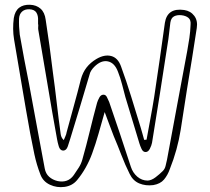

<svg xmlns="http://www.w3.org/2000/svg" viewBox="-20 -698 884 807"><path d="M420 -227Q406 -178 394 -135.5Q382 -93 367 -52Q356 -22 340 6.5Q324 35 304 59Q284 83 251.5 87.5Q219 92 190 78.5Q161 65 150 36Q134 -5 124.5 -49.5Q115 -94 107 -137Q89 -236 72.5 -335Q56 -434 39 -533Q32 -576 38 -622Q43 -652 60.5 -665.5Q78 -679 106 -678Q133 -677 150.5 -661.5Q168 -646 172 -615Q189 -506 202 -396Q211 -331 218.5 -265.5Q226 -200 235 -135Q236 -128 238.5 -122Q241 -116 248 -109Q251 -117 255 -125.5Q259 -134 260 -142Q275 -198 290.5 -253.5Q306 -309 320 -365Q328 -394 344 -414.5Q360 -435 385 -450Q419 -470 447.5 -462.5Q476 -455 489 -418Q512 -355 531.5 -291.5Q551 -228 571 -163Q575 -150 578.5 -137Q582 -124 586 -110Q590 -111 596 -111Q604 -156 612.5 -201Q621 -246 628 -290Q640 -368 651 -446Q662 -524 673 -602Q683 -666 754 -656Q781 -652 796.5 -631.5Q812 -611 807 -580Q797 -516 787 -451.5Q777 -387 766 -323Q753 -237 739.5 -152.5Q726 -68 694 12Q685 38 669.5 56.5Q654 75 624 80Q592 84 565.5 73Q539 62 525 33Q506 -5 490.5 -45.5Q475 -86 458 -126Q449 -149 440 -173.5Q431 -198 420 -227ZM141 -595H140V-612Q141 -632 133 -645Q125 -658 104 -659Q85 -660 73 -649.5Q61 -639 60 -619Q59 -586 63 -553Q81 -450 102 -346Q119 -256 135 -167.5Q151 -79 168 10Q172 32 186.5 45Q201 58 222 63Q266 72 290 38Q301 22 311 6.5Q321 -9 326 -27Q343 -87 357.5 -147Q372 -207 388 -266Q391 -276 397.5 -288Q404 -300 415 -300Q425 -300 430 -288.5Q435 -277 439 -269Q462 -202 485 -133.5Q508 -65 530 3Q538 28 557 44.5Q576 61 601 61Q617 60 634 47Q651 34 664 21Q673 12 676 -1Q679 -14 682 -27Q703 -142 724.5 -256Q746 -370 767 -484Q772 -511 776 -538.5Q780 -566 781 -594Q783 -614 772 -623Q761 -632 743 -634Q725 -636 712 -629.5Q699 -623 696 -603Q693 -579 690.5 -556Q688 -533 684 -510Q668 -407 652 -303.5Q636 -200 619 -98Q617 -87 610 -73Q603 -59 592 -59Q581 -59 575 -72Q569 -85 566 -95Q551 -144 536.5 -192.5Q522 -241 507 -290Q500 -316 493 -343.5Q486 -371 476 -396Q462 -434 433.5 -440Q405 -446 376 -417Q369 -410 363.5 -401.5Q358 -393 356 -383Q336 -316 316 -248.5Q296 -181 275 -114Q271 -101 265 -83Q259 -65 245 -65Q232 -66 227 -83Q222 -100 220 -112Q199 -227 180 -342Q161 -457 141 -572Q140 -578 140.5 -584Q141 -590 141 -595Z"/></svg>

Font: Shizuru
Style: Regular
Weight: 400
Version: Version 1.000